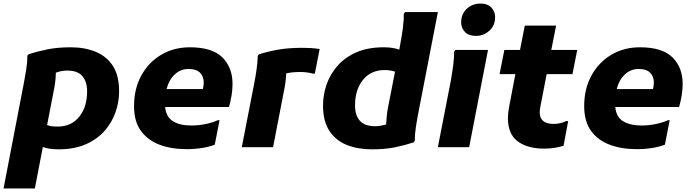

<svg xmlns="http://www.w3.org/2000/svg" viewBox="-37 -828 3888 1080"><path d="M291 12Q264 12 242 8.5Q220 5 204 -1L159 232H-17L98 -365Q105 -402 111 -440.5Q117 -479 117 -515L124 -523Q170 -538 228 -550Q286 -562 361 -562Q439 -562 500.5 -537Q562 -512 597.5 -458Q633 -404 633 -314Q633 -254 612.5 -196Q592 -138 550.5 -91Q509 -44 444.5 -16Q380 12 291 12ZM269 -337 228 -125Q238 -120 252 -118Q266 -116 287 -116Q364 -116 408.5 -171Q453 -226 453 -314Q453 -368 426.5 -399.5Q400 -431 342 -431Q325 -431 308.5 -428Q292 -425 277 -419Q277 -402 275 -380.5Q273 -359 269 -337Z M1012 11Q927 11 860.5 -14Q794 -39 755.5 -92Q717 -145 717 -231Q717 -328 757.5 -402.5Q798 -477 869 -519.5Q940 -562 1031 -562Q1157 -562 1214 -505Q1271 -448 1271 -356Q1271 -325 1265.5 -291Q1260 -257 1251 -226H892Q897 -170 936 -146Q975 -122 1040 -122Q1082 -122 1123 -131Q1164 -140 1188 -152H1198L1171 -14Q1139 -2 1098.5 4.5Q1058 11 1012 11ZM1024 -440Q978 -440 945.5 -409Q913 -378 900 -327H1104Q1106 -336 1107.5 -345Q1109 -354 1109 -363Q1109 -398 1088 -419Q1067 -440 1024 -440Z M1394 -364Q1401 -400 1406.5 -439Q1412 -478 1413 -514L1419 -522Q1463 -537 1523.5 -548Q1584 -559 1663 -559Q1679 -559 1706 -558Q1733 -557 1761 -552L1734 -414H1723Q1690 -423 1652 -423Q1604 -423 1573 -415Q1572 -397 1570 -377Q1568 -357 1564 -336L1499 0H1323Z M2289 -27Q2241 -11 2185 0.5Q2129 12 2055 12Q1976 12 1914 -12.5Q1852 -37 1816 -91.5Q1780 -146 1780 -235Q1780 -296 1800.5 -354Q1821 -412 1862.5 -459Q1904 -506 1968.5 -534Q2033 -562 2122 -562Q2149 -562 2170.5 -558.5Q2192 -555 2209 -549L2217 -594Q2223 -624 2229 -669Q2235 -714 2234 -749L2241 -760H2426L2315 -187Q2308 -152 2302 -111Q2296 -70 2296 -35ZM1960 -235Q1960 -179 1987.5 -148.5Q2015 -118 2073 -118Q2091 -118 2106.5 -121Q2122 -124 2135 -128Q2136 -148 2138 -170Q2140 -192 2144 -215L2185 -425Q2173 -429 2158.5 -431.5Q2144 -434 2126 -434Q2050 -434 2005 -379Q1960 -324 1960 -235Z M2640 -626Q2599 -626 2578 -648.5Q2557 -671 2557 -702Q2557 -750 2589 -779Q2621 -808 2665 -808Q2706 -808 2727 -785.5Q2748 -763 2748 -732Q2748 -684 2715.5 -655Q2683 -626 2640 -626ZM2426 0 2500 -380Q2506 -415 2512 -458Q2518 -501 2517 -536L2524 -547H2708L2602 0Z M3024 8Q2930 8 2875 -33Q2820 -74 2820 -164Q2820 -193 2827 -228L2862 -411H2773L2800 -547H2888L2915 -684H3091L3064 -547H3210L3183 -411H3038L3002 -225Q3000 -217 2999.5 -208.5Q2999 -200 2999 -194Q2999 -166 3017.5 -148.5Q3036 -131 3077 -131Q3115 -131 3148 -147H3159L3133 -8Q3109 -1 3083 3.5Q3057 8 3024 8Z M3544 11Q3459 11 3392.5 -14Q3326 -39 3287.5 -92Q3249 -145 3249 -231Q3249 -328 3289.5 -402.5Q3330 -477 3401 -519.5Q3472 -562 3563 -562Q3689 -562 3746 -505Q3803 -448 3803 -356Q3803 -325 3797.5 -291Q3792 -257 3783 -226H3424Q3429 -170 3468 -146Q3507 -122 3572 -122Q3614 -122 3655 -131Q3696 -140 3720 -152H3730L3703 -14Q3671 -2 3630.5 4.5Q3590 11 3544 11ZM3556 -440Q3510 -440 3477.5 -409Q3445 -378 3432 -327H3636Q3638 -336 3639.5 -345Q3641 -354 3641 -363Q3641 -398 3620 -419Q3599 -440 3556 -440Z"/></svg>

Font: Kufam
Style: Bold Italic
Weight: 700
Italic angle: -11°
Designer: Artur Schmal
Foundry: Original Type
Version: Version 1.301; ttfautohint (v1.8.3)